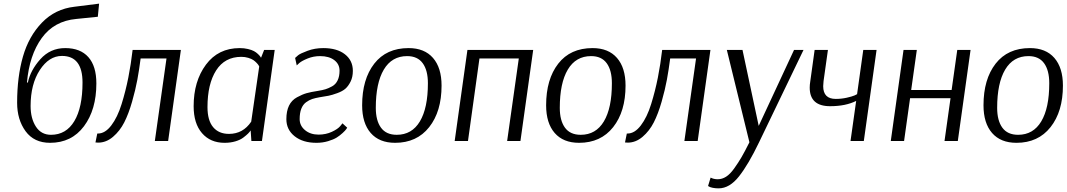

<svg xmlns="http://www.w3.org/2000/svg" viewBox="-20 -774 5855 1054"><path d="M399 -670Q277 -659 209 -565Q141 -471 128 -321H133Q147 -388 201.5 -449Q256 -510 338 -510Q421 -510 465 -460.5Q509 -411 509 -316Q509 -172 441 -81Q373 10 255 10Q167 10 120.5 -53.5Q74 -117 74 -210Q74 -352 106 -463.5Q138 -575 210.5 -650Q283 -725 389 -737L524 -754L517 -682ZM320 -467Q249 -467 198.5 -389.5Q148 -312 148 -192Q148 -124 177 -79Q206 -34 260 -34Q343 -34 388 -109Q433 -184 433 -321Q433 -467 320 -467Z M973 -500 903 0H830L894 -453H752Q744 -391 734 -336.5Q724 -282 705 -215.5Q686 -149 662 -102Q638 -55 600.5 -23Q563 9 519 9Q509 9 504 8L514 -41H518Q557 -41 591 -85.5Q625 -130 647.5 -202.5Q670 -275 684.5 -348.5Q699 -422 708 -500Z M1488 -500 1418 0H1360L1356 -58Q1350 -49 1341.5 -40.5Q1333 -32 1316 -19Q1299 -6 1272 2Q1245 10 1213 10Q1135 10 1089 -43Q1043 -96 1043 -191Q1043 -328 1110.5 -419Q1178 -510 1296 -510Q1320 -510 1341 -505Q1362 -500 1374 -493.5Q1386 -487 1395.5 -478Q1405 -469 1408 -464.5Q1411 -460 1413 -457L1430 -500ZM1237 -39Q1314 -39 1359 -106L1403 -409Q1402 -411 1399.5 -415.5Q1397 -420 1389 -428.5Q1381 -437 1371 -444Q1361 -451 1343 -456.5Q1325 -462 1305 -462Q1214 -462 1166.5 -387.5Q1119 -313 1119 -186Q1119 -113 1150 -76Q1181 -39 1237 -39Z M1860 -97 1886 -73Q1884 -70 1880 -64Q1876 -58 1861 -44Q1846 -30 1828.5 -19Q1811 -8 1781 1Q1751 10 1717 10Q1643 10 1597.5 -26Q1552 -62 1552 -120Q1552 -164 1566.5 -194Q1581 -224 1610.5 -240Q1640 -256 1663 -262.5Q1686 -269 1725 -275Q1750 -279 1766.5 -284Q1783 -289 1803 -300Q1823 -311 1833.5 -333Q1844 -355 1844 -386Q1844 -422 1815 -444Q1786 -466 1737 -466Q1701 -466 1669 -453Q1637 -440 1623 -428L1609 -415L1600 -456Q1606 -462 1617 -471Q1628 -480 1668 -495Q1708 -510 1755 -510Q1830 -510 1873.5 -476Q1917 -442 1917 -385Q1917 -351 1904.5 -326Q1892 -301 1876 -287Q1860 -273 1831 -262.5Q1802 -252 1784 -248.5Q1766 -245 1734 -240Q1711 -236 1694 -230.5Q1677 -225 1660 -212.5Q1643 -200 1634 -177Q1625 -154 1625 -120Q1625 -84 1654.5 -59.5Q1684 -35 1729 -35Q1769 -35 1802 -50.5Q1835 -66 1848 -82Z M2404 -304Q2404 -162 2336 -76Q2268 10 2149 10Q2062 10 2015 -44Q1968 -98 1968 -196Q1968 -339 2034.5 -424.5Q2101 -510 2223 -510Q2310 -510 2357 -456Q2404 -402 2404 -304ZM2215 -466Q2131 -466 2087 -392Q2043 -318 2043 -182Q2043 -112 2071.5 -73Q2100 -34 2158 -34Q2241 -34 2285 -107.5Q2329 -181 2329 -317Q2329 -388 2300.5 -427Q2272 -466 2215 -466Z M2907 -500 2837 0H2764L2828 -453H2612L2549 0H2476L2546 -500Z M3414 -304Q3414 -162 3346 -76Q3278 10 3159 10Q3072 10 3025 -44Q2978 -98 2978 -196Q2978 -339 3044.5 -424.5Q3111 -510 3233 -510Q3320 -510 3367 -456Q3414 -402 3414 -304ZM3225 -466Q3141 -466 3097 -392Q3053 -318 3053 -182Q3053 -112 3081.5 -73Q3110 -34 3168 -34Q3251 -34 3295 -107.5Q3339 -181 3339 -317Q3339 -388 3310.5 -427Q3282 -466 3225 -466Z M3880 -500 3810 0H3737L3801 -453H3659Q3651 -391 3641 -336.5Q3631 -282 3612 -215.5Q3593 -149 3569 -102Q3545 -55 3507.5 -23Q3470 9 3426 9Q3416 9 3411 8L3421 -41H3425Q3464 -41 3498 -85.5Q3532 -130 3554.5 -202.5Q3577 -275 3591.5 -348.5Q3606 -422 3615 -500Z M3881 201Q3898 210 3920 210Q3944 210 3966 196Q3988 182 4010.5 150.5Q4033 119 4050.5 89Q4068 59 4094 7L3970 -500H4056L4145 -83L4339 -500H4391L4147 7Q4089 128 4037 194Q3985 260 3925 260Q3907 260 3892.5 257Q3878 254 3872 250L3867 247Z M4685 -257 4719 -500H4792L4722 0H4649L4680 -220Q4622 -191 4537 -191Q4425 -191 4425 -293Q4425 -309 4428 -327L4452 -500H4525L4501 -329Q4499 -309 4499 -301Q4499 -231 4568 -231Q4599 -231 4628 -237.5Q4657 -244 4671 -250Z M4870 0 4940 -500H5013L4982 -280H5204L5235 -500H5308L5238 0H5165L5198 -235H4976L4943 0Z M5815 -304Q5815 -162 5747 -76Q5679 10 5560 10Q5473 10 5426 -44Q5379 -98 5379 -196Q5379 -339 5445.5 -424.5Q5512 -510 5634 -510Q5721 -510 5768 -456Q5815 -402 5815 -304ZM5626 -466Q5542 -466 5498 -392Q5454 -318 5454 -182Q5454 -112 5482.5 -73Q5511 -34 5569 -34Q5652 -34 5696 -107.5Q5740 -181 5740 -317Q5740 -388 5711.5 -427Q5683 -466 5626 -466Z"/></svg>

Font: ArsenalItalic
Style: Italic
Weight: 400
Italic angle: -9°
Designer: Andrij Shevchenko
Foundry: Stairsfor.com
Version: Version 1.000